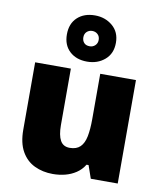

<svg xmlns="http://www.w3.org/2000/svg" viewBox="-93 -926 856 1011"><g transform="rotate(10 335.0 -420.5)"><path d="M604 -553V0H460L436 -69H425Q408 -41 381.5 -23.5Q355 -6 323.5 2Q292 10 258 10Q204 10 160 -11Q116 -32 90.5 -77Q65 -122 65 -193V-553H256V-251Q256 -197 271.5 -169Q287 -141 322 -141Q358 -141 378 -160.5Q398 -180 405.5 -218Q413 -256 413 -311V-553ZM333 -604Q275 -604 239.5 -637Q204 -670 204 -727Q204 -785 239.5 -818Q275 -851 333 -851Q388 -851 427 -818Q466 -785 466 -728Q466 -670 427.5 -637Q389 -604 333 -604ZM333 -686Q350 -686 362 -697.5Q374 -709 374 -727Q374 -746 362 -757Q350 -768 333 -768Q316 -768 304 -757Q292 -746 292 -727Q292 -709 302.5 -697.5Q313 -686 333 -686Z"/></g></svg>

Font: Noto Sans Khmer Black
Style: Regular
Weight: 900
Version: Version 2.003